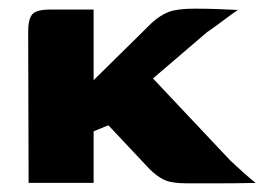

<svg xmlns="http://www.w3.org/2000/svg" viewBox="-20 -422 610 443"><path d="M46 0 45 -348Q45 -378 54.5 -389Q64 -400 97 -400H196V-237L331 -370Q350 -387 369.5 -394.5Q389 -402 429 -402Q459 -402 483.5 -401Q508 -400 529 -399Q524 -396 511 -386.5Q498 -377 484 -366.5Q470 -356 458 -348L333 -241L512 -51Q527 -37 542 -23.5Q557 -10 570 0Q528 1 486.5 1Q445 1 411 1Q376 1 359 -7Q342 -15 325 -32L230 -133L196 -119V0Z"/></svg>

Font: r_Genos
Style: Bold
Weight: 700
Designer: Robert E. Leuschke
Foundry: Robert E. Leuschke
Version: Version 2.000;June 29, 2024;FontCreator 14.0.0.2814 32-bit